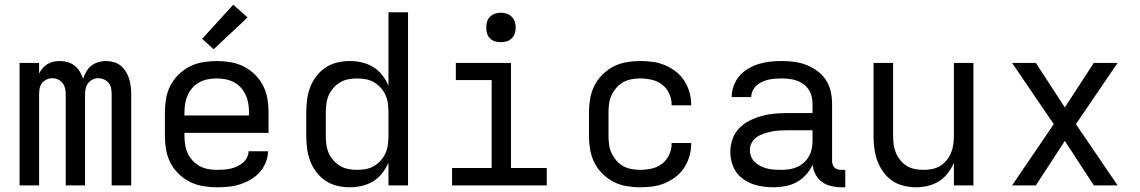

<svg xmlns="http://www.w3.org/2000/svg" viewBox="-20 -787 4840 815"><path d="M63 0V-520H146V-475Q152 -487 161 -497.5Q170 -508 181.5 -515Q193 -522 206.5 -525Q220 -528 234 -528Q251 -528 267 -523.5Q283 -519 296.5 -508.5Q310 -498 318.5 -483.5Q327 -469 333 -453Q338 -469 346.5 -483.5Q355 -498 367.5 -508Q380 -518 396.5 -523Q413 -528 429 -528Q446 -528 462.5 -523.5Q479 -519 492 -508.5Q505 -498 514 -483.5Q523 -469 528 -453Q533 -437 535 -420.5Q537 -404 537 -387V0H454V-387Q454 -400 451.5 -412.5Q449 -425 441.5 -434.5Q434 -444 422 -449.5Q410 -455 398 -455Q385 -455 373.5 -449.5Q362 -444 354.5 -434.5Q347 -425 344 -412.5Q341 -400 341 -387V0H259V-387Q259 -400 256 -412.5Q253 -425 245.5 -434.5Q238 -444 226.5 -449.5Q215 -455 202 -455Q190 -455 178 -449.5Q166 -444 158.5 -434.5Q151 -425 148.5 -412.5Q146 -400 146 -387V0Z M900 8Q871 8 841.5 3Q812 -2 786 -15Q760 -28 738.5 -49Q717 -70 703.5 -96Q690 -122 685 -151.5Q680 -181 680 -210V-310Q680 -339 685 -368.5Q690 -398 703.5 -424Q717 -450 738.5 -471Q760 -492 786 -505Q812 -518 841.5 -523Q871 -528 900 -528Q929 -528 958.5 -523Q988 -518 1014 -505Q1040 -492 1061.5 -471Q1083 -450 1096.5 -424Q1110 -398 1115 -368.5Q1120 -339 1120 -310V-223H763V-210Q763 -191 766 -172Q769 -153 777 -136Q785 -119 798 -105Q811 -91 827.5 -82Q844 -73 862.5 -69.5Q881 -66 900 -66Q915 -66 929.5 -67Q944 -68 958 -71Q972 -74 985 -80Q998 -86 1009.5 -95Q1021 -104 1028 -117.5Q1035 -131 1035 -145H1118Q1117 -120 1107.5 -96.5Q1098 -73 1081.5 -55Q1065 -37 1043.5 -24.5Q1022 -12 998.5 -4.5Q975 3 950 5.5Q925 8 900 8ZM763 -297H1037V-310Q1037 -329 1034 -347.5Q1031 -366 1023 -383.5Q1015 -401 1002.5 -415Q990 -429 973 -438Q956 -447 937.5 -450.5Q919 -454 900 -454Q881 -454 862.5 -450.5Q844 -447 827 -438Q810 -429 797.5 -415Q785 -401 777 -383.5Q769 -366 766 -347.5Q763 -329 763 -310ZM887 -578 838 -622 970 -767 1031 -713Z M1464 8Q1437 8 1410.5 1.5Q1384 -5 1361.5 -20Q1339 -35 1322.5 -57Q1306 -79 1296.5 -104Q1287 -129 1283.5 -156Q1280 -183 1280 -210V-310Q1280 -337 1283.5 -364Q1287 -391 1296.5 -416Q1306 -441 1322.5 -463Q1339 -485 1361.5 -500Q1384 -515 1410.5 -521.5Q1437 -528 1464 -528Q1491 -528 1516.5 -522Q1542 -516 1564 -502.5Q1586 -489 1602.5 -468Q1619 -447 1629 -423V-735H1712V0H1629V-97Q1619 -73 1602.5 -52Q1586 -31 1564 -17.5Q1542 -4 1516.5 2Q1491 8 1464 8ZM1496 -66Q1515 -66 1533.5 -69.5Q1552 -73 1568 -82.5Q1584 -92 1596.5 -106Q1609 -120 1616.5 -137Q1624 -154 1626.5 -172.5Q1629 -191 1629 -210V-310Q1629 -329 1626.5 -347.5Q1624 -366 1616.5 -383Q1609 -400 1596.5 -414Q1584 -428 1568 -437.5Q1552 -447 1533.5 -450.5Q1515 -454 1496 -454Q1477 -454 1458.5 -450.5Q1440 -447 1424 -437.5Q1408 -428 1395.5 -414Q1383 -400 1375.5 -383Q1368 -366 1365.5 -347.5Q1363 -329 1363 -310V-210Q1363 -191 1365.5 -172.5Q1368 -154 1375.5 -137Q1383 -120 1395.5 -106Q1408 -92 1424 -82.5Q1440 -73 1458.5 -69.5Q1477 -66 1496 -66Z M1899 0V-74H2067V-447H1915V-520H2149V-74H2301V0ZM2106 -608Q2093 -608 2081 -611.5Q2069 -615 2060 -624Q2051 -633 2047.5 -645Q2044 -657 2044 -670Q2044 -683 2047.5 -695Q2051 -707 2060 -716Q2069 -725 2081 -729Q2093 -733 2106 -733Q2119 -733 2131 -729Q2143 -725 2152 -716Q2161 -707 2165 -695Q2169 -683 2169 -670Q2169 -657 2165 -645Q2161 -633 2152 -624Q2143 -615 2131 -611.5Q2119 -608 2106 -608Z M2697 8Q2668 8 2639 3Q2610 -2 2584 -15.5Q2558 -29 2537 -50Q2516 -71 2503 -97Q2490 -123 2485 -152Q2480 -181 2480 -210V-310Q2480 -339 2485 -368Q2490 -397 2503 -423Q2516 -449 2537 -470Q2558 -491 2584 -504.5Q2610 -518 2639 -523Q2668 -528 2697 -528Q2724 -528 2750.5 -524.5Q2777 -521 2802 -510.5Q2827 -500 2848.5 -483.5Q2870 -467 2884.5 -444.5Q2899 -422 2906.5 -396Q2914 -370 2914 -343V-340H2831V-342Q2831 -367 2820.5 -390Q2810 -413 2790.5 -428Q2771 -443 2746.5 -448.5Q2722 -454 2697 -454Q2679 -454 2660 -450.5Q2641 -447 2625 -438Q2609 -429 2596.5 -414.5Q2584 -400 2576 -383Q2568 -366 2565.5 -347.5Q2563 -329 2563 -310V-210Q2563 -191 2565.5 -172.5Q2568 -154 2576 -137Q2584 -120 2596.5 -105.5Q2609 -91 2625 -82Q2641 -73 2660 -69.5Q2679 -66 2697 -66Q2722 -66 2746.5 -71.5Q2771 -77 2790.5 -92Q2810 -107 2820.5 -130Q2831 -153 2831 -178V-180H2914V-177Q2914 -150 2906.5 -124Q2899 -98 2884.5 -75.5Q2870 -53 2848.5 -36.5Q2827 -20 2802 -9.5Q2777 1 2750.5 4.5Q2724 8 2697 8Z M3264 8Q3241 8 3219 5Q3197 2 3176 -5.5Q3155 -13 3136 -26Q3117 -39 3104.5 -57.5Q3092 -76 3086 -98Q3080 -120 3080 -142Q3080 -169 3089 -195.5Q3098 -222 3117 -242Q3136 -262 3161 -274.5Q3186 -287 3212.5 -294.5Q3239 -302 3266.5 -304.5Q3294 -307 3321 -307H3429V-347Q3429 -363 3425 -378.5Q3421 -394 3412 -407.5Q3403 -421 3390 -430.5Q3377 -440 3362 -445Q3347 -450 3331 -452Q3315 -454 3299 -454Q3285 -454 3270.5 -453Q3256 -452 3242.5 -449Q3229 -446 3216 -440Q3203 -434 3192.5 -425Q3182 -416 3175.5 -403Q3169 -390 3169 -376V-375H3086V-377Q3086 -401 3095 -424.5Q3104 -448 3120 -466Q3136 -484 3157.5 -496.5Q3179 -509 3202.5 -516Q3226 -523 3250 -525.5Q3274 -528 3299 -528Q3325 -528 3351.5 -524.5Q3378 -521 3402.5 -511.5Q3427 -502 3449 -486Q3471 -470 3485.5 -448Q3500 -426 3506 -400Q3512 -374 3512 -347V-104Q3512 -97 3514.5 -89Q3517 -81 3522.5 -75.5Q3528 -70 3535.5 -68Q3543 -66 3551 -66H3568V8H3551Q3529 8 3508 3Q3487 -2 3469.5 -14.5Q3452 -27 3441.5 -47Q3431 -67 3430 -88Q3419 -65 3401.5 -45.5Q3384 -26 3362 -14Q3340 -2 3314.5 3Q3289 8 3264 8ZM3295 -66Q3313 -66 3330 -68.5Q3347 -71 3363 -78Q3379 -85 3392 -96.5Q3405 -108 3413.5 -123Q3422 -138 3425.5 -155Q3429 -172 3429 -189V-234H3321Q3305 -234 3288 -233Q3271 -232 3255 -228.5Q3239 -225 3223 -220Q3207 -215 3193.5 -206Q3180 -197 3171.5 -182Q3163 -167 3163 -150Q3163 -136 3168.5 -122Q3174 -108 3185 -98Q3196 -88 3209.5 -81.5Q3223 -75 3237 -71.5Q3251 -68 3266 -67Q3281 -66 3295 -66Z M3868 8Q3842 8 3815.5 1.5Q3789 -5 3767 -20Q3745 -35 3729 -57.5Q3713 -80 3704 -105Q3695 -130 3691.5 -156.5Q3688 -183 3688 -210V-520H3771V-210Q3771 -192 3773.5 -173.5Q3776 -155 3783 -138Q3790 -121 3802 -106.5Q3814 -92 3829.5 -82.5Q3845 -73 3863.5 -69.5Q3882 -66 3900 -66Q3918 -66 3936.5 -69.5Q3955 -73 3970.5 -82.5Q3986 -92 3998 -106.5Q4010 -121 4017 -138Q4024 -155 4026.5 -173.5Q4029 -192 4029 -210V-520H4112V0H4029V-96Q4019 -72 4003 -51.5Q3987 -31 3965.5 -17.5Q3944 -4 3919 2Q3894 8 3868 8Z M4276 0 4453 -260 4276 -520H4377L4500 -331L4623 -520H4724L4547 -260L4724 0H4623L4500 -189L4377 0Z"/></svg>

Font: R Plex Mono
Style: Regular
Weight: 400
Monospace: yes
Designer: Belleve Invis
Foundry: Belleve Invis
Version: Version 31.8.0